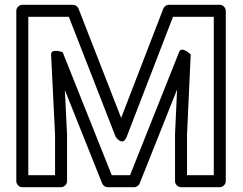

<svg xmlns="http://www.w3.org/2000/svg" viewBox="-20 -756 1014 801"><path d="M267.1 -686 462.2 -185.9C462.2 -185.9 491.4 -140.8 508.8 -186L701.8 -686H871.9V-25H760.2V-193.4L775.6 -528.9C775.6 -528.9 737.9 -565.8 727.4 -539.3L522.5 -25H446.3L241.4 -538.3C241.4 -538.3 191.8 -556.2 193.2 -527.8L209.7 -193.4V-25H98V-686ZM307.5 -720.1C304 -729.2 294.6 -736 284.2 -736H73C62.3 -736 48 -726.1 48 -711V0C48 10.7 57.9 25 73 25H234.7C245.4 25 259.7 15.1 259.7 0V-194C259.7 -194.3 259.7 -194.8 259.7 -195.2L250.5 -380.6L406.2 9.3C409.7 18.1 419.1 25 429.4 25H539.4C548.9 25 558.8 18.9 562.6 9.3L718.8 -382.7L710.2 -195.1C710.2 -194.9 710.2 -194.4 710.2 -194V0C710.2 10.7 720.1 25 735.2 25H896.9C907.6 25 921.9 15.1 921.9 0V-711C921.9 -721.7 912 -736 896.9 -736H684.6C674.8 -736 665 -729.7 661.3 -720L485.4 -264.1Z"/></svg>

Font: Asimov
Style: WidOu
Weight: 500
Designer: Google
Version: Version 2.000980; 2014